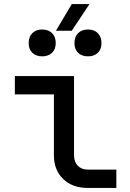

<svg xmlns="http://www.w3.org/2000/svg" viewBox="-20 -924 640 944"><path d="M411 0Q336 0 290.5 -44Q245 -88 245 -161V-460H53V-550H344V-161Q344 -128 362.5 -109Q381 -90 413 -90H552V0ZM255 -773 333 -904H420L333 -773ZM413 -647Q382 -647 364 -664.5Q346 -682 346 -712Q346 -743 364 -761Q382 -779 413 -779Q443 -779 461 -761Q479 -743 479 -712Q479 -682 461 -664.5Q443 -647 413 -647ZM187 -647Q157 -647 139 -664.5Q121 -682 121 -712Q121 -743 139 -761Q157 -779 187 -779Q218 -779 236 -761Q254 -743 254 -712Q254 -682 236 -664.5Q218 -647 187 -647Z"/></svg>

Font: JetBrainsMono NFM Medium
Style: Regular
Weight: 500
Monospace: yes
Designer: Philipp Nurullin, Konstantin Bulenkov
Foundry: JetBrains
Version: Version 2.304; ttfautohint (v1.8.4.7-5d5b);Nerd Fonts 3.3.0